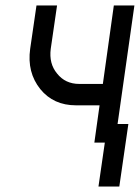

<svg xmlns="http://www.w3.org/2000/svg" viewBox="-20 -520 510 700"><path d="M113 -500 90 -342Q78 -256 127 -195Q175 -136 257 -136H343L324 0H399L470 -500H395L355 -214H269Q218 -214 188 -252Q158 -288 165 -342L188 -500ZM339 160H415L448 -68H372Z"/></svg>

Font: Unageo
Style: Regular-Italic
Weight: 400
Designer: Richard Sepsi
Foundry: Richard Sepsi
Version: Version 2.000